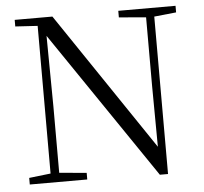

<svg xmlns="http://www.w3.org/2000/svg" viewBox="-52 -780 896 842"><g transform="rotate(-5 396.0 -359.0)"><path d="M618 7H654V-686L751 -696V-725H499V-696L618 -686V-383L620 -116L209 -725H43V-696L141 -690V-40L46 -29V0H299V-29L179 -40V-332L176 -643Z"/></g></svg>

Font: Noto Serif TC Light
Style: Regular
Weight: 300
Designer: Ryoko NISHIZUKA 西塚涼子 (kana & ideographs); Frank Grießhammer (Latin, Greek & Cyrillic); Wenlong ZHANG 张文龙 (bopomofo); San
Foundry: Adobe
Version: Version 2.001;hotconv 1.1.0;makeotfexe 2.6.0